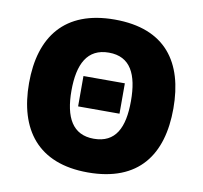

<svg xmlns="http://www.w3.org/2000/svg" viewBox="-81 -812 959 909"><g transform="rotate(10 398.5 -357.5)"><path d="M745 -358C745 -580 643 -725 399 -725C158 -725 51 -581 51 -359C51 -136 158 10 398 10C643 10 745 -137 745 -358ZM255 -358C255 -486 295 -566 399 -566C503 -566 541 -486 541 -358C541 -230 503 -152 398 -152C296 -152 255 -230 255 -358ZM498 -436H299V-290H498Z"/></g></svg>

Font: Noto Sans UI Black
Style: Regular
Weight: 900
Designer: Monotype Design Team
Foundry: Monotype Imaging Inc.
Version: Version 1.901